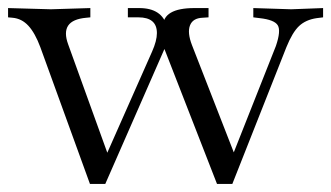

<svg xmlns="http://www.w3.org/2000/svg" viewBox="-33 -456 821 476"><path d="M190 0 67 -339Q54 -374 37.5 -392Q21 -410 -2 -412L-13 -413V-436L93 -433L191 -436V-413L181 -412Q147 -409 136 -392.5Q125 -376 136 -346L244 -47L220 -48L344 -328Q356 -355 356 -374Q356 -413 310 -413H284V-436H312Q369 -436 381 -390H371Q371 -436 449 -436H484V-413L469 -412Q445 -411 438 -393Q431 -375 443 -344L558 -49H535L651 -342Q664 -380 655.5 -393.5Q647 -407 611 -411L595 -413V-436L689 -433L768 -436V-413L752 -411Q725 -407 708.5 -391.5Q692 -376 677 -339L543 0H505L369 -349H381L228 0Z"/></svg>

Font: Baskervville SC
Style: Regular
Weight: 400
Designer: Alexis Faudot, Rémi Forte, Morgane Pierson, Rafael Ribas, Tanguy Vanlaeys, Rosalie Wagner, Thomas Huot-Marchand
Foundry: ANRT
Version: Version 1.100